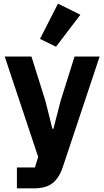

<svg xmlns="http://www.w3.org/2000/svg" viewBox="-20 -836 574 1056"><path d="M390 -525H528L326 81Q306 142 269.5 171Q233 200 165 200H73V85H172L190 27L6 -525H153L230 -280L268 -128H274L313 -280ZM288 -579 200 -622 299 -816 422 -755Z"/></svg>

Font: IBM Plex Sans Hebrew
Style: Bold
Weight: 700
Designer: Mike Abbink, Paul van der Laan, Pieter van Rosmalen, Yanek Iontef
Foundry: Bold Monday
Version: Version 1.2